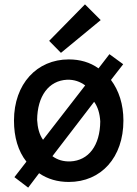

<svg xmlns="http://www.w3.org/2000/svg" viewBox="-20 -812 628 879"><path d="M545 -260C545 -91 443 21 295 21C244 21 198 8 159 -19L109 47L46 -1L101 -72C63 -120 44 -184 44 -260C44 -428 149 -540 295 -540C346 -540 392 -527 431 -499C448 -521 466 -544 481 -564L544 -518L488 -446C524 -398 545 -335 545 -260ZM150 -263C152 -227 160 -196 177 -172L370 -421C347 -438 320 -448 287 -447C203 -443 151 -372 150 -263ZM439 -256C437 -292 428 -322 411 -346L220 -97C243 -80 270 -72 302 -73C386 -77 438 -146 439 -256ZM369 -792 441 -720 259 -570 205 -625Z"/></svg>

Font: Repo Medium
Style: Regular
Weight: 500
Designer: Stefan Peev
Foundry: Context Ltd
Version: Version 1.502